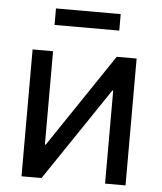

<svg xmlns="http://www.w3.org/2000/svg" viewBox="-51 -753 674 798"><g transform="rotate(5 285.5 -354.0)"><path d="M502.4 0H417V-388.2H413.6L151.9 0H68.4V-529.3H153.8V-139.6H157.2L419.4 -529.3H502.4ZM420.4 -707.5V-638.7H150.4V-707.5Z"/></g></svg>

Font: Inter 24pt
Style: Regular
Weight: 400
Designer: Rasmus Andersson
Foundry: rsms
Version: Version 4.001;git-66647c0bb